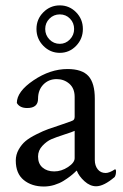

<svg xmlns="http://www.w3.org/2000/svg" viewBox="-20 -680 453 707"><path d="M254.9 -97.7V-198.2Q247.1 -194.3 216.8 -184.6Q186.5 -174.8 169.4 -167.5Q152.3 -160.2 136.2 -143.1Q120.1 -126 120.1 -103.5Q120.1 -77.1 136.7 -63Q153.3 -48.8 179.7 -48.8Q206.1 -48.8 230.5 -64.9Q254.9 -81.1 254.9 -97.7ZM228.5 -425.8Q282.2 -425.8 305.7 -399.9Q329.1 -374 329.1 -316.4V-90.8Q329.1 -70.3 339.8 -56.6Q350.6 -43 369.1 -43Q382.8 -43 403.3 -56.6Q407.2 -56.6 407.2 -48.8Q407.2 -36.1 402.3 -28.3Q362.3 5.9 334 5.9Q311.5 5.9 291 -12.7Q270.5 -31.2 262.7 -51.8Q261.7 -51.8 255.4 -45.4Q249 -39.1 238.3 -30.8Q227.5 -22.5 213.4 -13.7Q199.2 -4.9 180.2 1Q161.1 6.8 141.6 6.8Q96.7 6.8 67.4 -17.1Q38.1 -41 38.1 -88.9Q38.1 -110.4 48.8 -129.4Q59.6 -148.4 74.2 -160.6Q88.9 -172.9 114.3 -185.5Q139.6 -198.2 157.7 -204.6Q175.8 -210.9 205.1 -220.7Q234.4 -230.5 246.1 -235.4Q254.9 -238.3 254.9 -250V-323.2Q254.9 -354.5 235.4 -371.6Q215.8 -388.7 188.5 -388.7Q159.2 -388.7 139.6 -368.7Q120.1 -348.6 120.1 -316.4Q120.1 -282.2 80.1 -282.2Q52.7 -282.2 42 -300.8Q42 -342.8 103.5 -384.3Q165 -425.8 228.5 -425.8ZM200.2 -518.6Q221.7 -518.6 237.3 -534.7Q252.9 -550.8 252.9 -573.2Q252.9 -595.7 237.8 -611.3Q222.7 -627 200.2 -627Q177.7 -627 162.1 -611.3Q146.5 -595.7 146.5 -573.2Q146.5 -550.8 162.1 -534.7Q177.7 -518.6 200.2 -518.6ZM139.6 -511.2Q114.3 -537.1 114.3 -573.2Q114.3 -609.4 139.6 -634.8Q165 -660.2 200.2 -660.2Q235.4 -660.2 260.3 -634.8Q285.2 -609.4 285.2 -573.2Q285.2 -537.1 260.3 -511.2Q235.4 -485.4 200.2 -485.4Q165 -485.4 139.6 -511.2Z"/></svg>

Font: Crimson Text
Style: Regular
Weight: 400
Version: Version 0.13